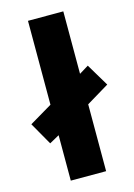

<svg xmlns="http://www.w3.org/2000/svg" viewBox="-129 -872 617 882"><g transform="rotate(-15 179.0 -431.0)"><path d="M95 -51H263V-369L371 -434L307 -541L263 -514V-811H95V-412L-13 -348L48 -241L95 -267Z"/></g></svg>

Font: Noto Sans Tamil UI ExtraBold
Style: Regular
Weight: 800
Designer: Jelle Bosma - Monotype Design Team
Foundry: Monotype Imaging Inc.
Version: Version 2.004